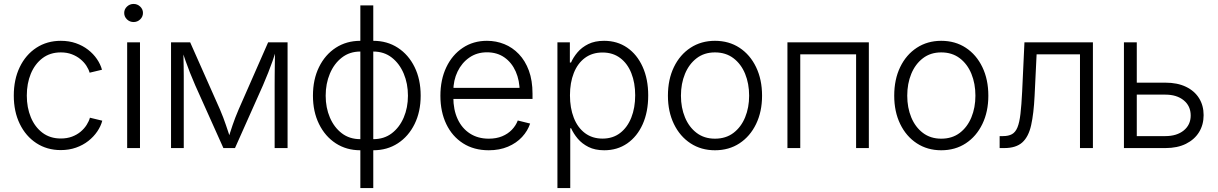

<svg xmlns="http://www.w3.org/2000/svg" viewBox="-20 -755 6208 979"><path d="M290 10.3Q219.7 10.3 165.5 -25.1Q111.3 -60.5 80.8 -123.3Q50.3 -186 50.3 -267.6Q50.3 -350.1 80.8 -413.1Q111.3 -476.1 165.5 -511.5Q219.7 -546.9 290 -546.9Q332 -546.9 366.9 -534.7Q401.9 -522.5 429 -501.5Q456.1 -480.5 474.1 -454.1Q492.2 -427.7 500 -399.4L437 -384.3Q432.1 -401.9 420.2 -420.2Q408.2 -438.5 389.6 -453.6Q371.1 -468.8 346.2 -478.3Q321.3 -487.8 290 -487.8Q235.4 -487.8 196.5 -458.3Q157.7 -428.7 137.2 -379.2Q116.7 -329.6 116.7 -267.6Q116.7 -206.5 137.2 -157Q157.7 -107.4 196.5 -78.1Q235.4 -48.8 290 -48.8Q321.8 -48.8 347.2 -58.3Q372.6 -67.9 391.1 -83.5Q409.7 -99.1 421.6 -117.9Q433.6 -136.7 438.5 -154.8L501.5 -139.6Q494.1 -111.3 475.8 -84.5Q457.5 -57.6 430.2 -36.1Q402.8 -14.6 367.4 -2.2Q332 10.3 290 10.3Z M628.4 0V-539.1H693.8V0ZM661.1 -642.6Q641.6 -642.6 627.4 -656.2Q613.3 -669.9 613.3 -689Q613.3 -708 627.4 -721.4Q641.6 -734.9 661.1 -734.9Q680.7 -734.9 694.8 -721.4Q709 -708 709 -689Q709 -669.9 694.8 -656.2Q680.7 -642.6 661.1 -642.6Z M852.1 0V-539.1H949.7L1101.6 -196.8Q1110.8 -175.3 1118.2 -155.8Q1125.5 -136.2 1131.8 -117.9Q1138.2 -99.6 1144 -81.8Q1149.9 -64 1155.8 -45.9H1143.1Q1148.4 -63.5 1154.1 -81.1Q1159.7 -98.6 1166 -117.2Q1172.4 -135.7 1179.9 -155.5Q1187.5 -175.3 1196.8 -196.8L1347.2 -539.1H1446.3V0H1380.4V-319.3Q1380.4 -343.8 1380.6 -367.4Q1380.9 -391.1 1381.1 -414.1Q1381.3 -437 1381.8 -460.4Q1382.3 -483.9 1382.8 -507.8H1391.1Q1380.4 -473.6 1369.9 -444.1Q1359.4 -414.6 1347.7 -384.8Q1335.9 -355 1320.8 -319.8L1178.2 0H1119.1L975.6 -319.8Q960.4 -354.5 948.7 -384.3Q937 -414.1 926.5 -443.8Q916 -473.6 904.8 -507.8H914.6Q915 -485.8 915.5 -463.1Q916 -440.4 916.5 -416.7Q917 -393.1 917 -368.7Q917 -344.2 917 -319.3V0Z M1817.4 11.2Q1746.6 11.2 1692.1 -24.2Q1637.7 -59.6 1606.7 -122.6Q1575.7 -185.5 1575.7 -267.1Q1575.7 -350.1 1606.7 -413.1Q1637.7 -476.1 1692.1 -511.5Q1746.6 -546.9 1817.4 -546.9H1883.3Q1954.1 -546.9 2008.5 -511.5Q2063 -476.1 2094 -413.1Q2125 -350.1 2125 -267.1Q2125 -185.5 2094 -122.6Q2063 -59.6 2008.5 -24.2Q1954.1 11.2 1883.3 11.2ZM1817.4 -45.4H1883.3Q1938.5 -45.4 1977.8 -75.4Q2017.1 -105.5 2038.6 -155.8Q2060.1 -206.1 2060.1 -267.1Q2060.1 -328.6 2038.6 -379.6Q2017.1 -430.7 1977.8 -461.4Q1938.5 -492.2 1883.3 -492.2H1817.4Q1762.7 -492.2 1723.1 -461.4Q1683.6 -430.7 1662.1 -379.6Q1640.6 -328.6 1640.6 -267.1Q1640.6 -206.1 1662.1 -155.8Q1683.6 -105.5 1722.9 -75.4Q1762.2 -45.4 1817.4 -45.4ZM1817.4 204.1V-727.5H1883.3V204.1Z M2472.2 11.2Q2396.5 11.2 2341.1 -24.2Q2285.6 -59.6 2255.6 -122.3Q2225.6 -185.1 2225.6 -266.6Q2225.6 -348.6 2255.6 -411.9Q2285.6 -475.1 2339.4 -511Q2393.1 -546.9 2462.9 -546.9Q2509.8 -546.9 2551.5 -530Q2593.3 -513.2 2625.7 -479.2Q2658.2 -445.3 2676.8 -394.8Q2695.3 -344.2 2695.3 -276.9V-250.5H2267.1V-307.1H2659.7L2629.9 -286.1Q2629.9 -344.7 2609.6 -390.4Q2589.4 -436 2552 -462.2Q2514.6 -488.3 2462.9 -488.3Q2411.6 -488.3 2373 -461.4Q2334.5 -434.6 2313 -389.9Q2291.5 -345.2 2291.5 -290.5V-258.8Q2291.5 -195.3 2313.5 -147.9Q2335.4 -100.6 2376.2 -74.2Q2417 -47.9 2472.2 -47.9Q2510.7 -47.9 2540.3 -60.1Q2569.8 -72.3 2590.1 -93.5Q2610.4 -114.7 2620.1 -140.6L2683.1 -125Q2670.9 -87.9 2642.1 -56.6Q2613.3 -25.4 2570.1 -7.1Q2526.9 11.2 2472.2 11.2Z M2822.3 204.1V-539.1H2885.7V-436H2891.6Q2903.3 -462.9 2924.8 -488.3Q2946.3 -513.7 2979.7 -530.3Q3013.2 -546.9 3060.5 -546.9Q3127.4 -546.9 3178 -512Q3228.5 -477.1 3256.8 -414.3Q3285.2 -351.6 3285.2 -268.6Q3285.2 -184.6 3257.1 -121.8Q3229 -59.1 3178.5 -23.9Q3127.9 11.2 3061 11.2Q3014.2 11.2 2980.7 -5.6Q2947.3 -22.5 2925.8 -48.1Q2904.3 -73.7 2892.1 -101.1H2887.7V204.1ZM3052.2 -48.3Q3105 -48.3 3142.1 -76.9Q3179.2 -105.5 3199 -155.5Q3218.8 -205.6 3218.8 -269Q3218.8 -332.5 3199.2 -381.8Q3179.7 -431.2 3142.3 -459.2Q3105 -487.3 3052.2 -487.3Q3000 -487.3 2962.6 -459.7Q2925.3 -432.1 2905.8 -382.8Q2886.2 -333.5 2886.2 -269Q2886.2 -204.1 2905.8 -154.3Q2925.3 -104.5 2962.6 -76.4Q3000 -48.3 3052.2 -48.3Z M3625.5 11.2Q3555.2 11.2 3501 -24.2Q3446.8 -59.6 3416.3 -122.6Q3385.7 -185.5 3385.7 -267.1Q3385.7 -350.1 3416.3 -413.1Q3446.8 -476.1 3501 -511.5Q3555.2 -546.9 3625.5 -546.9Q3696.8 -546.9 3750.7 -511.5Q3804.7 -476.1 3835.2 -412.8Q3865.7 -349.6 3865.7 -267.1Q3865.7 -185.5 3835.2 -122.6Q3804.7 -59.6 3750.7 -24.2Q3696.8 11.2 3625.5 11.2ZM3625.5 -47.9Q3681.2 -47.9 3720 -77.4Q3758.8 -106.9 3779.3 -156.7Q3799.8 -206.5 3799.8 -267.1Q3799.8 -328.6 3779.3 -378.7Q3758.8 -428.7 3719.7 -458.3Q3680.7 -487.8 3625.5 -487.8Q3570.8 -487.8 3532 -458Q3493.2 -428.2 3472.7 -378.4Q3452.1 -328.6 3452.1 -267.1Q3452.1 -206.1 3472.7 -156.5Q3493.2 -106.9 3532 -77.4Q3570.8 -47.9 3625.5 -47.9Z M4410.2 -539.1V0H4345.2V-478H4060.5V0H3995.1V-539.1Z M4779.3 11.2Q4709 11.2 4654.8 -24.2Q4600.6 -59.6 4570.1 -122.6Q4539.6 -185.5 4539.6 -267.1Q4539.6 -350.1 4570.1 -413.1Q4600.6 -476.1 4654.8 -511.5Q4709 -546.9 4779.3 -546.9Q4850.6 -546.9 4904.5 -511.5Q4958.5 -476.1 4989 -412.8Q5019.5 -349.6 5019.5 -267.1Q5019.5 -185.5 4989 -122.6Q4958.5 -59.6 4904.5 -24.2Q4850.6 11.2 4779.3 11.2ZM4779.3 -47.9Q4835 -47.9 4873.8 -77.4Q4912.6 -106.9 4933.1 -156.7Q4953.6 -206.5 4953.6 -267.1Q4953.6 -328.6 4933.1 -378.7Q4912.6 -428.7 4873.5 -458.3Q4834.5 -487.8 4779.3 -487.8Q4724.6 -487.8 4685.8 -458Q4647 -428.2 4626.5 -378.4Q4606 -328.6 4606 -267.1Q4606 -206.1 4626.5 -156.5Q4647 -106.9 4685.8 -77.4Q4724.6 -47.9 4779.3 -47.9Z M5077.1 0V-61H5094.2Q5122.1 -61 5139.9 -70.8Q5157.7 -80.6 5168 -105.5Q5178.2 -130.4 5183.3 -174.6Q5188.5 -218.8 5191.9 -287.6L5203.6 -539.1H5552.7V0H5486.8V-478H5265.6L5255.4 -266.6Q5251 -176.3 5237.8 -116.9Q5224.6 -57.6 5192.6 -28.8Q5160.6 0 5100.6 0Z M5764.2 -333.5H5922.4Q5983.4 -333.5 6027.1 -312.5Q6070.8 -291.5 6094 -254.2Q6117.2 -216.8 6117.2 -168Q6117.2 -119.1 6094 -81.3Q6070.8 -43.5 6027.1 -21.7Q5983.4 0 5922.4 0H5710.9V-539.1H5776.4V-61H5921.9Q5980.5 -61 6015.9 -89.8Q6051.3 -118.7 6051.3 -166Q6051.3 -214.4 6015.9 -243.4Q5980.5 -272.5 5921.9 -272.5H5764.2Z"/></svg>

Font: Inter 18pt Light
Style: Regular
Weight: 300
Designer: Rasmus Andersson
Foundry: rsms
Version: Version 4.001;git-66647c0bb